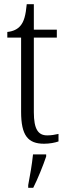

<svg xmlns="http://www.w3.org/2000/svg" viewBox="-20 -678 321 919"><path d="M191 10C217 10 243 5 260 -1V-37C241 -33 227 -30 206 -30C163 -30 142 -59 142 -141V-498H252V-536H142V-658H108C103 -605 95 -575 78 -555C64 -538 43 -528 15 -525V-498H81V-143C81 -29 114 10 191 10ZM115 208V221H139C160 180 187 113 201 71V61H138C133 110 124 161 115 208Z"/></svg>

Font: Noto Serif Georgian Condensed Light
Style: Regular
Weight: 300
Width: 3
Designer: Monotype Design Team, Akaki Razmadze
Foundry: Google LLC
Version: Version 2.003